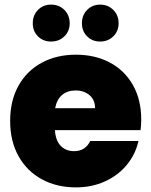

<svg xmlns="http://www.w3.org/2000/svg" viewBox="-20 -805 656 832"><path d="M592 -287Q592 -264 589 -241H218Q221 -195 243.5 -172.5Q266 -150 301 -150Q350 -150 371 -194H580Q567 -136 529.5 -90.5Q492 -45 435 -19Q378 7 309 7Q226 7 161.5 -28Q97 -63 60.5 -128Q24 -193 24 -281Q24 -369 60 -433.5Q96 -498 160.5 -533Q225 -568 309 -568Q392 -568 456 -534Q520 -500 556 -436.5Q592 -373 592 -287ZM392 -336Q392 -372 368 -392.5Q344 -413 308 -413Q272 -413 249 -393.5Q226 -374 219 -336ZM201 -625Q167 -625 144.5 -647.5Q122 -670 122 -704Q122 -739 144.5 -762Q167 -785 201 -785Q236 -785 259 -762Q282 -739 282 -704Q282 -670 259 -647.5Q236 -625 201 -625ZM414 -625Q380 -625 357.5 -647.5Q335 -670 335 -704Q335 -739 357.5 -762Q380 -785 414 -785Q448 -785 471 -762Q494 -739 494 -704Q494 -670 471 -647.5Q448 -625 414 -625Z"/></svg>

Font: Fz Poppins ExtBd
Style: Regular
Weight: 800
Designer: Ninad Kale (Devanagari), Jonny Pinhorn (Latin)
Foundry: Indian Type Foundry
Version: Vit hóa bi Vntype.Com & FontZin.Com